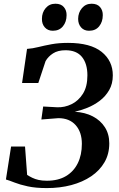

<svg xmlns="http://www.w3.org/2000/svg" viewBox="-20 -976 624 1005"><path d="M225 8.5Q167 8.5 125.5 -0.5Q84 -9.5 56.2 -20.5Q28.5 -31.5 11 -36.5L38 -209H111L122 -60.5Q134.5 -52.5 148.8 -45.5Q163 -38.5 181.8 -34.2Q200.5 -30 225.5 -30Q284.5 -30 325.2 -54.2Q366 -78.5 387.2 -121.8Q408.5 -165 408.5 -223Q408.5 -284.5 376 -321Q343.5 -357.5 285.5 -357.5L196.5 -350.5L206 -418.5L279.5 -414.5Q318 -413 354.2 -430.5Q390.5 -448 414 -485.2Q437.5 -522.5 437.5 -581.5Q437.5 -643 409 -678Q380.5 -713 323 -713Q283 -713 257.5 -696.5Q232 -680 218.5 -656L180.5 -541.5H95.5L121.5 -720Q150.5 -722 181.2 -729.8Q212 -737.5 249.8 -744.5Q287.5 -751.5 336 -751.5Q453.5 -751.5 512 -704.5Q570.5 -657.5 570.5 -581.5Q570.5 -537.5 551.5 -504.5Q532.5 -471.5 502.5 -448.8Q472.5 -426 437.8 -412Q403 -398 371.5 -391Q425 -388 465.5 -367Q506 -346 529 -310Q552 -274 552 -225.5Q552 -170 527 -126.8Q502 -83.5 457.2 -53.2Q412.5 -23 353.2 -7.2Q294 8.5 225 8.5ZM256.5 -815Q230.5 -815 214.8 -832.5Q199 -850 199.5 -877.5Q199.5 -910.5 219 -933.5Q238.5 -956.5 270 -956.5Q299.5 -956.5 314.2 -939Q329 -921.5 328.5 -896.5Q328.5 -862 309.5 -838.5Q290.5 -815 256.5 -815ZM446 -815Q420 -815 404.5 -832.5Q389 -850 389 -877.5Q389.5 -910.5 409 -933.5Q428.5 -956.5 459.5 -956.5Q489 -956.5 503.8 -939Q518.5 -921.5 518 -896.5Q518 -862 499.2 -838.5Q480.5 -815 446 -815Z"/></svg>

Font: Merriweather 96pt SemiBold
Style: Italic
Weight: 600
Italic angle: -7.8°
Version: Version 2.101